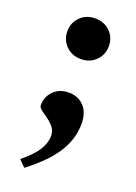

<svg xmlns="http://www.w3.org/2000/svg" viewBox="-128 -523 535 756"><g transform="rotate(20 139.5 -145.0)"><path d="M48 152.5Q92.5 116.5 111.8 85.8Q131 55 131 26.5Q131 5 119 -10Q107 -25 91.2 -36Q75.5 -47 63.5 -56Q51.5 -65 51.5 -74.5Q51.5 -110.5 75.8 -134.8Q100 -159 139 -159Q179 -159 203.2 -132.8Q227.5 -106.5 227.5 -60Q227.5 -32 220 -3.8Q212.5 24.5 195.2 54Q178 83.5 148.5 114.5Q119 145.5 74.5 179.5ZM137 -469Q175 -469 199.5 -444.5Q224 -420 224 -384Q224 -348.5 199.5 -323.8Q175 -299 137 -299Q99 -299 74.5 -323.8Q50 -348.5 50 -384Q50 -420 74.5 -444.5Q99 -469 137 -469Z"/></g></svg>

Font: Newsreader 36pt
Style: Bold
Weight: 700
Designer: Hugues Gentile
Foundry: Production Type
Version: Version 1.003